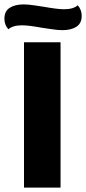

<svg xmlns="http://www.w3.org/2000/svg" viewBox="-54 -852 391 872"><path d="M55 -660H221V0H55ZM317 -780Q317 -746 293 -730.5Q269 -715 229 -715Q208 -715 176.5 -720Q145 -725 136 -726Q76 -737 46 -737Q4 -737 -16 -719Q-34 -739 -34 -767Q-34 -801 -10 -816.5Q14 -832 54 -832Q75 -832 106.5 -827Q138 -822 146 -821Q208 -810 237 -810Q279 -810 299 -828Q317 -808 317 -780Z"/></svg>

Font: Sansita
Style: Bold
Weight: 700
Designer: Pablo Cosgaya
Foundry: Omnibus-Type
Version: Version 1.006